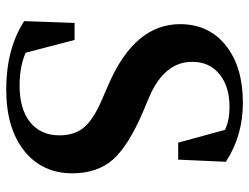

<svg xmlns="http://www.w3.org/2000/svg" viewBox="-114 -686 819 632"><g transform="rotate(90 296.0 -370.5)"><path d="M349 -431Q461 -383 506 -332Q551 -280 551 -199Q551 -100 478 -41Q403 19 275 19Q142 19 50 -40L56 -206H112L154 -45Q199 -25 262 -25Q339 -25 382 -59Q426 -94 426 -156Q426 -208 398 -239Q371 -270 304 -298L258 -318Q60 -404 60 -553Q60 -650 133 -706Q203 -760 319 -760Q427 -760 513 -704L506 -547H450L408 -701Q377 -716 333 -716Q266 -716 226 -684Q184 -651 184 -593Q184 -502 299 -452Z"/></g></svg>

Font: Source Han Serif JP
Style: Bold
Weight: 700
Designer: Ryoko NISHIZUKA  (kana & ideographs); Frank Grießhammer (Latin, Greek & Cyrillic); Wenlong ZHANG  (bopomofo); Sandoll Co
Foundry: Adobe Systems Incorporated
Version: Version 1.000;PS 1;hotconv 16.6.53;makeotf.lib2.5.65590